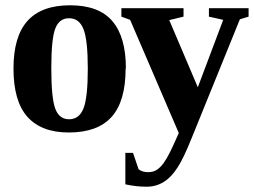

<svg xmlns="http://www.w3.org/2000/svg" viewBox="-20 -489 960 726"><path d="M656 14 472 -414 439 -426V-458H674V-426L620 -413L728 -159L824 -414L770 -426V-458H920V-426L887 -416L706 30Q674 110 651 145Q627 182 599 199Q570 217 535 217Q494 217 454 208V89H483L504 151Q518 162 540 162Q560 162 573 153Q587 144 599 127Q610 112 623 86Q635 62 656 14ZM456 -231 455 -230Q455 -106 402 -47Q349 12 240 12Q136 12 83 -48Q31 -107 31 -230Q31 -351 84 -410Q137 -469 245 -469Q354 -469 405 -409Q456 -349 456 -231ZM312 -230V-229Q312 -337 296 -378Q280 -420 241 -420Q204 -420 189 -381Q174 -342 174 -231Q174 -118 189 -78Q204 -38 241 -38Q280 -38 296 -80Q312 -121 312 -230Z"/></svg>

Font: Libra Serif Modern
Style: Bold
Weight: 700
Designer: Stefan Peev, Context Ltd
Foundry: Ascender Corporation
Version: Version 1.000